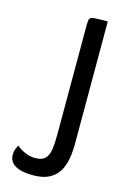

<svg xmlns="http://www.w3.org/2000/svg" viewBox="-111 -751 522 811"><g transform="rotate(15 150.0 -345.5)"><path d="M119.2 9.4Q78.6 9.4 55.8 0.7Q33 -7.9 23.5 -21.6Q13.9 -35.4 13.9 -49.9Q13.9 -65.9 18.3 -77.2Q22.8 -88.6 26.4 -96.1Q40.4 -83.6 62.2 -73.4Q84.1 -63.2 108.5 -63.2Q138.3 -63.2 152.1 -77.1Q165.9 -90.9 169.9 -117.6Q173.9 -144.3 173.9 -183.4V-663Q173.9 -682 177.5 -689.5Q181.1 -697.1 198.1 -698.5Q215.1 -700 256.2 -700V-164.9Q256.2 -127.8 250.1 -96Q244.1 -64.2 228.9 -40.7Q213.7 -17.2 187.2 -3.9Q160.6 9.4 119.2 9.4Z"/></g></svg>

Font: Yanone Kaffeesatz ExtraLight
Style: Regular
Weight: 200
Designer: Yanone (Cyrillic: Daniel Pouzeot, Huerta Tipografica, and Cyreal)
Foundry: Yanone
Version: Version 2.003